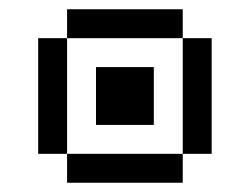

<svg xmlns="http://www.w3.org/2000/svg" viewBox="-20 -395 540 415"><path d="M375 -312.5H125V-375H375ZM62.5 -312.5H125V-62.5H62.5ZM125 -62.5H375V0H125ZM187.5 -250H312.5V-125H187.5ZM375 -312.5H437.5V-62.5H375Z"/></svg>

Font: ChillBitmapSE 16px
Style: Regular
Weight: 400
Designer: Designed by Warren2060
Foundry: ChillType
Version: Version 1.000